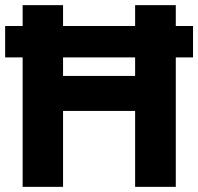

<svg xmlns="http://www.w3.org/2000/svg" viewBox="-20 -726 770 746"><path d="M0 -503V-625H730V-503ZM68 0V-706H225V0ZM505 0V-706H663V0ZM162 -295V-431H557V-295Z"/></svg>

Font: Outfit Thin
Style: Bold
Weight: 700
Version: Version 1.100;gftools[0.9.27]